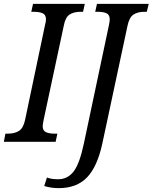

<svg xmlns="http://www.w3.org/2000/svg" viewBox="-39 -734 790 994"><path d="M-11 -42H1Q37 -42 59.5 -56.5Q82 -71 91 -114L194 -604Q199 -622 199 -634Q199 -657 182.5 -665Q166 -673 135 -673H123L132 -714H400L391 -673H379Q343 -673 321 -658.5Q299 -644 291 -600L187 -114Q182 -87 182 -81Q182 -58 198.5 -50Q215 -42 246 -42H258L249 0H-19ZM190 229 204 185Q226 194 262 194Q311 194 342 154Q373 114 395 10L525 -604Q529 -622 529 -634Q529 -657 513 -665Q497 -673 466 -673H454L463 -714H731L721 -673H710Q674 -673 652 -658.5Q630 -644 621 -600L491 8Q465 129 411.5 184.5Q358 240 265 240Q225 240 190 229Z"/></svg>

Font: Noto Serif Narrow
Style: Italic
Weight: 400
Width: 4
Italic angle: -12°
Designer: Monotype Design Team
Foundry: Monotype Imaging Inc.
Version: Version 1.001